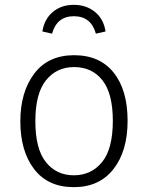

<svg xmlns="http://www.w3.org/2000/svg" viewBox="-20 -762 611 793"><path d="M285 11Q178 11 121 -63.5Q64 -138 64 -261Q64 -382 121.5 -458Q179 -534 286 -534Q392 -534 449.5 -462Q507 -390 507 -263Q507 -138 448.5 -63.5Q390 11 285 11ZM285 -38Q357 -38 401.5 -92.5Q446 -147 446 -263Q446 -376 403 -430.5Q360 -485 286 -485Q214 -485 170 -430.5Q126 -376 126 -261Q126 -147 169.5 -92.5Q213 -38 285 -38ZM376 -623Q356 -695 285 -695Q215 -695 195 -623L155 -632Q163 -683 198 -712.5Q233 -742 285 -742Q336 -742 372 -713Q408 -684 416 -632Z"/></svg>

Font: Trujillo Light
Style: Regular
Weight: 300
Designer: Fira Sans original fonts by bBox Type GmbH, Carrois Corporate GbR, & Edenspiekermann AG / Changes by Cristiano Sobral
Foundry: Fira Sans original fonts by bBox Type GmbH, Carrois Corporate GbR, & Edenspiekermann AG / Changes by Cristiano Sobral
Version: Version 4.301;July 28, 2020;FontCreator 13.0.0.2655 64-bit